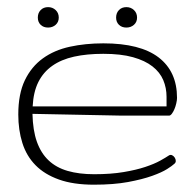

<svg xmlns="http://www.w3.org/2000/svg" viewBox="-20 -503 539 528"><path d="M238.8 -23.9Q285.2 -23.9 319.8 -29.8Q354.5 -35.6 379.4 -43.9Q404.3 -52.2 420.2 -61Q436 -69.8 444.8 -75.7Q448.7 -78.1 453.1 -76.2Q457.5 -74.2 460.4 -69.8Q463.4 -65.4 463.4 -60.3Q463.4 -55.2 458.5 -51.8Q454.1 -47.4 439.5 -38.1Q424.8 -28.8 398.2 -19.3Q371.6 -9.8 332 -2.4Q292.5 4.9 238.3 4.9Q181.6 4.9 142.1 -9.3Q102.5 -23.4 77.6 -48.8Q52.7 -74.2 41.5 -109.9Q30.3 -145.5 30.3 -188Q30.3 -244.6 48.3 -282.2Q66.4 -319.8 97.9 -342.5Q129.4 -365.2 172.1 -374.5Q214.8 -383.8 264.2 -383.8Q365.7 -383.8 416.3 -345Q466.8 -306.2 466.8 -233.9Q466.8 -227.5 464.8 -219Q462.9 -210.4 459.7 -202.9Q456.5 -195.3 452.6 -190.2Q448.7 -185.1 445.3 -185.1H311.5L69.3 -189.9Q70.3 -144.5 81.5 -113Q92.8 -81.5 113.8 -61.8Q134.8 -42 166 -33Q197.3 -23.9 238.8 -23.9ZM264.2 -355Q218.8 -355 183.6 -347.2Q148.4 -339.4 123.8 -322Q99.1 -304.7 85.4 -277.3Q71.8 -250 69.8 -210.4H438V-236.8Q438 -261.2 429 -282.7Q419.9 -304.2 399.4 -320.3Q378.9 -336.4 345.7 -345.7Q312.5 -355 264.2 -355ZM84 -454.6Q84 -467.3 91.8 -475.3Q99.6 -483.4 112.3 -483.4Q124.5 -483.4 133.1 -475.3Q141.6 -467.3 141.6 -454.6Q141.6 -442.4 133.1 -434.8Q124.5 -427.2 112.3 -427.2Q99.6 -427.2 91.8 -434.8Q84 -442.4 84 -454.6ZM299.3 -454.6Q299.3 -467.3 307.1 -475.3Q314.9 -483.4 327.6 -483.4Q339.8 -483.4 348.4 -475.3Q356.9 -467.3 356.9 -454.6Q356.9 -442.4 348.4 -434.8Q339.8 -427.2 327.6 -427.2Q314.9 -427.2 307.1 -434.8Q299.3 -442.4 299.3 -454.6Z"/></svg>

Font: Gruppo
Style: Regular
Weight: 400
Foundry: Vernon Adams
Version: Version 1.000